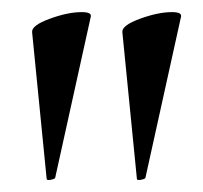

<svg xmlns="http://www.w3.org/2000/svg" viewBox="-20 -660 335 317"><path d="M33 -607Q32 -618 62 -629Q92 -640 115 -640Q131 -640 130 -633L71 -366Q69 -364 63 -363Q57 -362 57 -365ZM182 -607Q181 -618 211 -629Q241 -640 264 -640Q280 -640 279 -633L220 -366Q218 -364 212 -363Q206 -362 206 -365Z"/></svg>

Font: Cormorant Garamond SemiBold
Style: Regular
Weight: 600
Designer: Christian Thalmann (Catharsis Fonts)
Version: Version 3.000